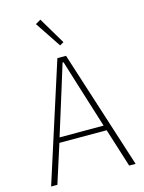

<svg xmlns="http://www.w3.org/2000/svg" viewBox="-136 -1015 823 1095"><g transform="rotate(-15 275.5 -467.5)"><path d="M487 0 415 -228H136L63 0H26L250 -698H301L525 0ZM320 -530 278 -666H272L230 -530L145 -258H405ZM182 -917 213 -935 307 -777 284 -764Z"/></g></svg>

Font: IBM Plex Sans Condensed ExtraLight
Style: Regular
Weight: 200
Width: 3
Designer: Mike Abbink, Paul van der Laan, Pieter van Rosmalen
Foundry: Bold Monday
Version: Version 1.3